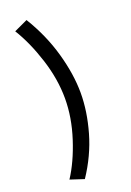

<svg xmlns="http://www.w3.org/2000/svg" viewBox="-169 -797 698 1023"><g transform="rotate(-20 180.0 -285.5)"><path d="M173.2 -275Q173.2 -384.4 136 -500.2Q98.8 -616 46.2 -701L123.2 -736.8Q193 -623.2 227.4 -501.2Q261.8 -379.2 261.8 -274Q261.8 -169.6 229.1 -54.9Q196.4 59.8 125.6 165.8L47.4 140.2Q99.6 60.4 136.4 -53.3Q173.2 -167 173.2 -275Z"/></g></svg>

Font: Wittgenstein
Style: Regular
Weight: 400
Designer: Jörg Drees
Foundry: Jörg Drees
Version: Version 1.003;Glyphs 3.1.2 (3151)